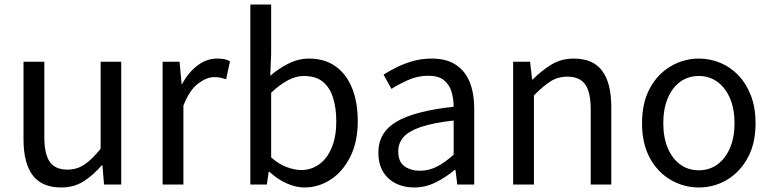

<svg xmlns="http://www.w3.org/2000/svg" viewBox="-20 -816 3413 849"><path d="M251 13Q165 13 124.5 -41Q84 -95 84 -199V-543H176V-210Q176 -135 200 -100.5Q224 -66 278 -66Q320 -66 353 -88Q386 -110 425 -158V-543H516V0H440L433 -85H430Q392 -41 349.5 -14Q307 13 251 13Z M699 0V-543H774L783 -444H785Q813 -496 853.5 -526.5Q894 -557 939 -557Q958 -557 971.5 -554.5Q985 -552 997 -545L980 -466Q966 -470 955 -472.5Q944 -475 927 -475Q894 -475 856 -446.5Q818 -418 791 -349V0Z M1326 13Q1289 13 1248 -5Q1207 -23 1172 -56H1168L1160 0H1087V-796H1179V-578L1175 -481Q1212 -513 1256 -535Q1300 -557 1346 -557Q1416 -557 1464 -522.5Q1512 -488 1537 -426Q1562 -364 1562 -280Q1562 -188 1528.5 -122Q1495 -56 1441.5 -21.5Q1388 13 1326 13ZM1311 -64Q1356 -64 1391.5 -89.5Q1427 -115 1447 -163.5Q1467 -212 1467 -279Q1467 -339 1452.5 -384.5Q1438 -430 1407 -455Q1376 -480 1323 -480Q1289 -480 1253 -461Q1217 -442 1179 -406V-120Q1214 -89 1249.5 -76.5Q1285 -64 1311 -64Z M1811 13Q1766 13 1730 -5Q1694 -23 1673.5 -57.5Q1653 -92 1653 -141Q1653 -230 1732.5 -277.5Q1812 -325 1986 -344Q1986 -379 1976.5 -410.5Q1967 -442 1943 -461.5Q1919 -481 1874 -481Q1827 -481 1785.5 -462.5Q1744 -444 1711 -423L1676 -486Q1701 -502 1734 -518.5Q1767 -535 1806 -546Q1845 -557 1889 -557Q1955 -557 1996.5 -529Q2038 -501 2057.5 -451.5Q2077 -402 2077 -334V0H2002L1994 -65H1991Q1953 -33 1907.5 -10Q1862 13 1811 13ZM1837 -61Q1876 -61 1911.5 -79Q1947 -97 1986 -132V-283Q1895 -273 1841 -254.5Q1787 -236 1764 -209.5Q1741 -183 1741 -147Q1741 -100 1769 -80.5Q1797 -61 1837 -61Z M2249 0V-543H2324L2333 -464H2335Q2374 -503 2417.5 -530Q2461 -557 2517 -557Q2603 -557 2643 -502.5Q2683 -448 2683 -344V0H2592V-332Q2592 -409 2567.5 -443Q2543 -477 2489 -477Q2447 -477 2414 -456Q2381 -435 2341 -394V0Z M3070 13Q3004 13 2946 -20.5Q2888 -54 2853.5 -117.5Q2819 -181 2819 -271Q2819 -362 2853.5 -425.5Q2888 -489 2946 -523Q3004 -557 3070 -557Q3120 -557 3165.5 -538Q3211 -519 3246 -482Q3281 -445 3301 -392Q3321 -339 3321 -271Q3321 -181 3286 -117.5Q3251 -54 3194 -20.5Q3137 13 3070 13ZM3070 -63Q3117 -63 3152.5 -89Q3188 -115 3208 -162Q3228 -209 3228 -271Q3228 -334 3208 -381Q3188 -428 3152.5 -454Q3117 -480 3070 -480Q3023 -480 2987.5 -454Q2952 -428 2932.5 -381Q2913 -334 2913 -271Q2913 -209 2932.5 -162Q2952 -115 2987.5 -89Q3023 -63 3070 -63Z"/></svg>

Font: Noto Sans HK Thin
Style: Regular
Weight: 400
Version: Version 2.004-H2;hotconv 1.0.118;makeotfexe 2.5.65603